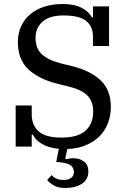

<svg xmlns="http://www.w3.org/2000/svg" viewBox="-20 -730 635 956"><path d="M307 206Q269 206 247.5 193Q226 180 215 166L237 142Q247 153 261.5 159.5Q276 166 296 166Q319 166 333.5 156Q348 146 348 125Q348 110 336.5 97Q325 84 287 79L260 76L273 11Q222 6 189.5 -13Q157 -32 143 -60H138V0H58V-205H138V-159Q138 -108 172 -76.5Q206 -45 285 -45Q369 -45 406.5 -80Q444 -115 444 -174Q444 -225 415.5 -254Q387 -283 323 -299L270 -312Q175 -335 122 -384Q69 -433 69 -521Q69 -564 85 -599Q101 -634 130 -658.5Q159 -683 200 -696.5Q241 -710 292 -710Q350 -710 386.5 -691Q423 -672 438 -643H443V-698H523V-501H443V-547Q443 -598 409.5 -625.5Q376 -653 296 -653Q226 -653 191.5 -622Q157 -591 157 -541Q157 -489 188 -460Q219 -431 288 -413L338 -401Q431 -378 481.5 -329.5Q532 -281 532 -199Q532 -155 517.5 -117Q503 -79 475.5 -51.5Q448 -24 407.5 -7Q367 10 315 12L305 60L308 63Q328 58 345 58Q377 58 398.5 74.5Q420 91 420 123Q420 145 411 160.5Q402 176 386 186Q370 196 349.5 201Q329 206 307 206Z"/></svg>

Font: IBM Plex Serif Text
Style: Regular
Weight: 450
Designer: Mike Abbink, Paul van der Laan, Pieter van Rosmalen
Foundry: Bold Monday
Version: Version 3.001